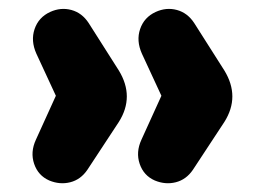

<svg xmlns="http://www.w3.org/2000/svg" viewBox="-20 -483 598 433"><path d="M91 -76Q66 -87 57 -113.5Q48 -140 61 -168L106 -267L62 -362Q49 -391 58 -417.5Q67 -444 93 -456Q117 -467 141 -460.5Q165 -454 180 -431L248 -324Q284 -265 248 -208L177 -100Q162 -78 138.5 -72Q115 -66 91 -76ZM329 -76Q304 -87 295 -113.5Q286 -140 299 -168L344 -267L300 -362Q287 -391 296 -417.5Q305 -444 331 -456Q355 -467 379 -460.5Q403 -454 418 -431L486 -324Q522 -265 486 -208L415 -100Q400 -78 376.5 -72Q353 -66 329 -76Z"/></svg>

Font: Chiron GoRound TC H
Style: Regular
Weight: 900
Designer: Ryoko NISHIZUKA 西塚涼子 (kana, bopomofo & ideographs); Paul D. Hunt (Latin, Greek & Cyrillic); Sandoll Communications 산돌커뮤니
Foundry: Adobe
Version: Version 1.000;hotconv 1.1.1;makeotfexe 2.6.0